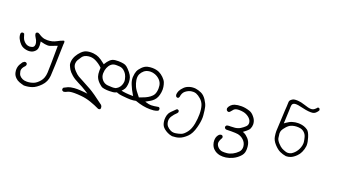

<svg xmlns="http://www.w3.org/2000/svg" viewBox="-61 -948 3122 1769"><g transform="rotate(20 1500.0 -64.0)"><path d="M121.6 108.9Q111.3 123.5 102.8 138.7Q94.2 153.8 91.3 173.8Q90.3 182.6 90.3 188.2Q90.3 193.8 90.6 201.2Q90.8 208.5 93.8 220.2Q99.1 244.6 119.6 265.1Q136.2 281.7 158.4 290Q180.7 298.3 206.1 304.2Q248 304.2 285.2 291.5Q322.3 278.8 363 237.3Q403.8 195.8 408.7 135.7Q413.6 72.8 419.4 -175.3Q420.9 -185.5 420.9 -191.4Q420.9 -197.3 420.4 -200.2Q419.4 -206.5 417.7 -208.3Q416 -210 413.8 -210Q411.6 -210 408.7 -209Q380.9 -199.2 354 -184.1Q314.5 -162.1 267.1 -162.1Q252.9 -162.1 238.8 -164.1Q211.4 -168.9 179.7 -190.9L167 -196.8Q165.5 -197.3 163.6 -197.3Q155.3 -197.3 148.4 -192.4L143.6 -181.6Q147 -162.1 158.2 -146.5Q171.9 -127 176.8 -105Q178.7 -96.2 178.7 -89.8Q178.7 -72.3 169.4 -63Q159.7 -53.2 136.7 -51.3Q134.3 -51.3 129.9 -51.3Q125.5 -51.3 118.2 -52.7Q98.1 -56.2 78.6 -75.7Q63.5 -90.8 57.9 -108.6Q52.2 -126.5 46.4 -145.5L37.1 -149.9Q35.2 -150.4 32.7 -150.4Q24.9 -150.4 18.6 -145.5L13.2 -134.8Q13.2 -133.8 13.2 -132.3Q13.2 -107.4 23.9 -85.9Q37.1 -59.1 56.2 -40.5Q69.3 -27.3 84.5 -21Q110.8 -9.8 138.2 -9.8Q150.9 -9.8 163.1 -13.2Q182.1 -17.6 199.2 -34.7Q213.9 -49.3 216.3 -69.8Q217.8 -79.6 217.8 -91.8Q217.8 -104 215.3 -119.1L213.9 -129.9L224.6 -127.4Q260.3 -117.7 284.2 -117.7Q298.3 -117.7 308.1 -121.1Q336.4 -130.9 375.5 -146.5Q374.5 62.5 371.6 116.7Q368.7 172.9 340.3 205.6Q313 237.8 285.2 249Q252.9 261.7 218.8 261.7Q193.8 261.7 177.7 254.4Q157.7 245.1 146.5 231.4Q135.7 217.8 131.3 190.9Q130.9 187.5 130.9 184.1Q130.9 159.2 159.2 131.3L164.6 120.1Q165 118.2 165 115.7Q165 107.9 160.2 101.6L149.9 96.2L137.2 97.2Z M671.4 210.4Q699.7 210.4 735.8 213.9Q784.7 218.3 832.5 234.9Q879.4 251 922.9 272Q926.3 272.5 929.2 272.5Q941.4 272.5 944.3 264.6Q945.8 260.7 945.8 254.4Q945.8 239.3 936.5 229Q833 150.4 786.9 124.8Q740.7 99.1 707 81.5Q673.3 64 655.3 53.7Q636.2 43 611.3 16.1Q585.9 -11.2 582.5 -36.6Q582 -42.5 582 -47.4Q582 -66.4 591.6 -83.5Q601.1 -100.6 616.7 -122.1Q633.3 -145.5 672.4 -151.9Q681.6 -153.3 691.4 -153.3Q719.7 -153.3 747.1 -139.6Q782.7 -122.1 812.5 -93.3L814.9 -90.8Q814 -73.2 814 -60.5Q814 -27.8 820.8 -7.3Q830.6 21.5 855.7 46.1Q880.9 70.8 896.5 75.7Q913.6 80.6 939.5 82.5Q949.2 83 963.6 83Q978 83 999 81.1Q1030.8 78.1 1058.1 52.2Q1085.9 25.9 1094 10Q1102.1 -5.9 1105 -31.2Q1106.4 -42 1106.4 -54.2Q1106.4 -66.4 1104 -79.6Q1100.6 -102.1 1089.8 -120.6Q1077.6 -141.6 1052.2 -168Q1032.7 -188.5 1017.8 -194.6Q1002.9 -200.7 977.5 -203.1Q964.4 -204.6 950 -204.6Q935.5 -204.6 919.4 -203.1Q890.1 -200.7 869.6 -181.2Q848.6 -160.6 836.4 -139.2L832 -131.3Q805.7 -152.3 789.8 -162.8Q773.9 -173.3 762.2 -178.7Q738.3 -189.9 707.5 -193.4Q696.8 -194.3 686.5 -194.3Q647 -194.3 622.1 -180.7Q607.9 -172.9 593.8 -158.7Q572.3 -137.2 557.1 -110.4Q538.1 -75.7 538.1 -41.5Q538.1 -27.3 541 -18.6Q547.9 -1 559.6 20Q571.3 40 599.6 64.7Q627.9 89.4 671.1 109.9Q714.4 130.4 756.8 157.7L782.7 174.8L752 171.4Q710.9 167 680.2 167Q664.6 167 651.9 168Q614.3 171.4 594.5 179.7Q574.7 188 556.2 198.7L551.3 209Q550.8 210.9 550.8 212.4Q550.8 221.2 555.7 226.6L567.4 232.9Q584 232.4 598.6 223.6Q618.2 212.4 653.3 210.9Q662.1 210.4 671.4 210.4ZM986.8 41Q983.4 41 972.2 41Q960.9 41 933.6 39.1Q897.5 36.1 875.5 8.3Q855 -17.6 855 -48.8Q855 -50.3 855 -51.8Q856 -83.5 865.2 -105.5Q874.5 -129.4 891.8 -145.5Q909.2 -161.6 933.1 -163.1Q941.4 -163.6 948.7 -163.6Q963.9 -163.6 978 -162.1Q1002 -159.2 1019.5 -144.5Q1036.1 -130.9 1046.4 -113Q1056.6 -95.2 1062.5 -67.4Q1064.5 -58.1 1064.5 -50.8Q1064.5 -43.5 1063.5 -38.6Q1062 -23.9 1055.2 -8.3Q1048.3 7.3 1036.6 19Q1029.3 26.4 1020.5 31.2Q1009.3 40.5 986.8 41Z M1441.4 65.4Q1394 74.2 1371.1 74.2Q1348.1 74.2 1324.7 66.4L1308.6 61L1323.7 53.2Q1340.3 44.4 1355 35.4Q1369.6 26.4 1383.8 12Q1397.9 -2.4 1406.7 -22.7Q1415.5 -43 1419.4 -70.8Q1421.4 -85 1421.4 -97.9Q1421.4 -110.8 1419.4 -123Q1415.5 -147.5 1408.2 -165.5Q1400.9 -184.1 1377.9 -207Q1356.9 -227.5 1332.5 -239.3Q1302.7 -252.9 1263.7 -252.9Q1240.2 -252.9 1218.3 -247.6Q1191.4 -241.2 1167.7 -217.3Q1144 -193.4 1135.3 -172.4Q1126.5 -151.4 1124 -116.2Q1123.5 -111.8 1123.5 -107.4Q1123.5 -76.2 1138.2 -41Q1154.8 0.5 1179.2 40L1186 51.3H1172.9Q1112.8 51.3 1061 39.6Q1057.6 39.1 1054.4 39.1Q1051.3 39.1 1048.3 39.6Q1042.5 40.5 1037.1 43.9L1031.7 54.7Q1031.7 55.2 1031.7 56.2Q1031.7 64.9 1036.1 71.3Q1059.6 81.1 1087.9 83.5Q1147.9 89.8 1172.4 89.8Q1200.2 89.8 1226.1 84Q1304.7 112.3 1373 112.3Q1389.6 112.3 1407.7 110.8Q1430.2 108.4 1450.2 99.1L1454.6 88.9Q1455.1 86.9 1455.1 84Q1455.1 76.2 1451.2 70.3ZM1162.1 -118.7Q1162.1 -139.6 1169.4 -155.3Q1180.7 -178.2 1199.7 -194.1Q1218.8 -210 1247.6 -213.9Q1255.4 -214.8 1262.2 -214.8Q1283.7 -214.8 1303.7 -207.5Q1331.1 -197.8 1353.5 -175.8Q1376 -152.8 1380.4 -122.6Q1382.3 -109.9 1382.3 -95.2Q1382.3 -80.6 1379.4 -65.4Q1374 -34.7 1356.2 -16.8Q1338.4 1 1319.8 11.2Q1300.3 22.5 1281.7 29.3L1239.7 44.9L1236.8 41Q1194.8 -8.8 1181.9 -37.6Q1168.9 -66.4 1163.6 -98.6Q1162.1 -108.9 1162.1 -118.7Z M1613.3 26.4Q1606.4 26.4 1602.1 31.2L1599.6 33.7Q1553.7 75.7 1544.7 94Q1535.6 112.3 1533.2 132.8Q1531.7 144 1531.7 153.6Q1531.7 163.1 1532.7 170.9Q1534.7 189 1541.5 206.1Q1548.3 223.1 1565.2 237.3Q1582 251.5 1603 261.7Q1624 272 1647.9 275.9Q1650.9 275.9 1653.3 275.9Q1688 275.9 1718.8 265.1Q1752 253.4 1787.6 219.2Q1822.8 185.5 1840.3 116.7Q1855.5 60.5 1855.5 16.6Q1855.5 6.3 1854.5 -3.4Q1850.1 -54.7 1843.3 -83Q1836.9 -110.4 1813.5 -146Q1790 -180.7 1761.2 -193.6Q1732.4 -206.5 1704.6 -210.4Q1696.3 -211.4 1689.5 -211.4Q1682.6 -211.4 1675.8 -210.9Q1662.1 -210 1646.5 -205.6Q1616.2 -196.8 1597.2 -178.7Q1573.7 -156.2 1564 -135.3Q1558.1 -122.6 1555.7 -107.9Q1554.7 -103.5 1554.7 -99.6Q1554.7 -87.9 1561.5 -79.1L1571.3 -73.7Q1571.8 -73.7 1572.3 -73.7Q1580.6 -73.7 1585.9 -78.1L1591.3 -88.4Q1596.2 -128.4 1620.1 -147.7Q1644 -167 1672.4 -172.9Q1683.6 -174.8 1694.3 -174.8Q1710 -174.8 1723.1 -169.9Q1745.1 -161.6 1770 -139.6Q1795.4 -117.7 1806.2 -86.4Q1817.9 -51.8 1817.9 0Q1817.9 43 1809.1 93.3Q1798.8 149.4 1772.9 183.1Q1746.6 217.3 1723.4 226.1Q1700.2 234.9 1671.4 239.3Q1663.1 240.7 1654.8 240.7Q1634.8 240.7 1619.1 231.9Q1597.7 220.7 1584 204.6Q1570.3 188.5 1567.4 161.1Q1566.9 157.7 1566.9 153.8Q1566.9 130.4 1580.6 108.9Q1596.7 83.5 1623 59.1L1629.4 47.9Q1629.4 47.4 1629.4 46.9Q1629.4 38.1 1625 31.2L1615.2 26.9Q1614.3 26.4 1613.3 26.4Z M2098.6 48.3Q2128.9 47.4 2149.9 47.4Q2192.4 47.4 2212.4 50.8Q2243.7 56.6 2269 79.6Q2294.9 103 2299.3 137.7Q2299.8 143.6 2299.8 148.4Q2299.8 177.2 2280.3 197.3Q2258.3 219.7 2231.4 233.4Q2204.1 247.6 2177.7 250Q2163.6 251.5 2152.1 251.5Q2140.6 251.5 2131.8 250.5Q2108.9 248 2089.4 229Q2069.8 209 2069.8 187.5Q2069.8 167.5 2090.3 132.8Q2090.3 131.8 2090.3 131.3Q2090.3 120.6 2085.9 114.3L2075.2 108.9Q2074.7 108.9 2074.2 108.9Q2061.5 108.9 2051.8 116.7Q2031.2 138.2 2028.8 165Q2027.8 171.9 2027.8 178.7Q2027.8 198.7 2034.2 217.3Q2042.5 242.2 2058.6 257.6Q2074.7 272.9 2090.3 280Q2106 287.1 2122.6 290.5Q2136.7 293 2151.6 293Q2166.5 293 2182.1 291Q2213.9 286.6 2247.3 270.8Q2280.8 254.9 2307.1 228Q2333 202.6 2336.4 171.4Q2337.9 159.7 2337.9 151.9Q2337.9 127.9 2333.5 108.4Q2327.1 78.6 2305.2 54.2Q2282.7 29.8 2260.7 20.5L2249 15.6L2259.3 7.8Q2281.2 -8.3 2294.4 -22Q2307.6 -35.6 2312.5 -58.6Q2314.9 -69.3 2314.9 -80.1Q2314.9 -106 2302.2 -129.9Q2295.4 -142.1 2284.7 -154.3Q2264.2 -179.2 2239.7 -187.5Q2213.9 -195.8 2194.6 -199Q2175.3 -202.1 2157.7 -202.1Q2119.6 -202.1 2091.8 -193.4Q2072.3 -187 2057.6 -172.4Q2043 -157.7 2037.6 -140.1Q2037.6 -139.6 2037.6 -138.7Q2037.6 -126.5 2044.4 -118.2L2056.6 -111.8Q2057.1 -111.8 2059.8 -111.8Q2062.5 -111.8 2066.4 -113Q2070.3 -114.3 2073.7 -117.7Q2082.5 -127 2089.1 -135.5Q2095.7 -144 2097.7 -146Q2111.3 -159.7 2136.2 -161.6Q2143.1 -162.1 2150.4 -162.1Q2169.9 -162.1 2190.9 -158.2Q2219.7 -152.3 2244.1 -133.8Q2269.5 -114.3 2274.4 -88.9Q2275.4 -83.5 2275.4 -78.1Q2275.4 -58.1 2259.3 -43Q2241.7 -26.4 2219.7 -12.7Q2197.8 1 2168.5 4.9Q2146.5 7.3 2125.5 7.3H2110.4Q2095.7 7.3 2085 13.7L2079.6 24.4Q2079.1 26.4 2079.1 27.8Q2079.1 35.6 2084.5 41.5Q2090.8 47.4 2098.6 48.3Z M2830.1 -432.1Q2829.6 -432.1 2828.4 -432.1Q2827.1 -432.1 2825.2 -432.1Q2821.8 -431.2 2819.8 -429.7L2818.8 -428.7Q2813 -419.9 2798.8 -408.7Q2784.7 -397.5 2765.1 -397.5Q2741.7 -397.5 2695.3 -413.6Q2657.7 -426.3 2628.9 -427.7Q2622.1 -428.2 2615.7 -428.2Q2597.2 -428.2 2586.9 -425.3Q2574.2 -421.4 2561.5 -409.7Q2550.3 -398.9 2550.3 -384.3Q2550.3 -365.7 2548.6 -342Q2546.9 -318.4 2545.9 -302.2Q2544.4 -270 2541.5 -208Q2538.6 -146 2537.4 -125.7Q2536.1 -105.5 2536.1 -97.7Q2536.1 -71.8 2541 -43.9Q2546.9 -8.3 2577.6 25.4Q2608.9 59.6 2637.5 72.5Q2666 85.4 2697.8 90.3Q2722.2 90.3 2743.7 81.5Q2770 70.3 2795.4 44.9Q2814.5 26.4 2826.2 1Q2840.3 -29.3 2843.8 -61Q2844.2 -66.4 2844.2 -72.3Q2844.2 -100.6 2831.1 -143.1Q2815.9 -191.9 2796.9 -206.1Q2763.2 -231 2716.3 -233.9Q2709 -234.4 2701.7 -234.4Q2674.3 -234.4 2646.5 -226.1Q2618.7 -217.8 2589.4 -196.3L2576.7 -187Q2582.5 -290 2582.5 -322.3Q2582.5 -354.5 2585.4 -369.1Q2587.4 -377 2592.3 -381.8Q2602.1 -391.6 2623.5 -391.6Q2642.1 -391.6 2669.9 -384.5Q2697.8 -377.4 2725.6 -372.8Q2753.4 -368.2 2772.9 -368.2Q2780.3 -368.2 2789.1 -368.9Q2797.9 -369.6 2806.9 -373.5Q2815.9 -377.4 2822.8 -384.3Q2836.9 -397.9 2843.3 -410.2Q2843.3 -411.1 2843.3 -413.6Q2843.3 -420.9 2839.8 -427.2ZM2703.1 55.7Q2692.4 55.7 2681.6 52.2Q2658.2 44.9 2642.1 36.1Q2625.5 27.3 2603 2.9Q2580.1 -22 2576.4 -42.2Q2572.8 -62.5 2571.3 -81.1Q2570.8 -84.5 2570.8 -88.4Q2570.8 -104 2577.1 -118.4Q2583.5 -132.8 2604 -156.2Q2624.5 -180.2 2647 -189Q2679.7 -201.7 2716.3 -199.2Q2727.5 -198.2 2737.8 -196.3Q2760.3 -190.9 2777.1 -174.1Q2793.9 -157.2 2799.8 -134.3Q2806.2 -111.8 2809.1 -88.9Q2809.6 -83 2809.6 -76.7Q2809.6 -57.6 2802.2 -36.1Q2790 0 2764.2 25.9Q2751 39.1 2734.9 48.3Q2718.3 55.7 2703.1 55.7Z"/></g></svg>

Font: Bakudai
Style: ExtraLight
Weight: 200
Version: Version 1.48